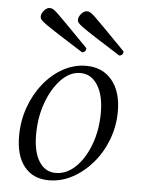

<svg xmlns="http://www.w3.org/2000/svg" viewBox="-51 -723 571 776"><g transform="rotate(5 234.5 -335.0)"><path d="M176 12Q112 12 76.5 -32Q41 -76 41 -156Q41 -217 60.5 -272Q80 -327 114.5 -370Q149 -413 193.5 -437.5Q238 -462 287 -462Q353 -462 391.5 -416Q430 -370 430 -289Q430 -230 409.5 -175.5Q389 -121 353 -79Q317 -37 271.5 -12.5Q226 12 176 12ZM201 -20Q245 -20 281.5 -55Q318 -90 340 -149Q362 -208 362 -278Q362 -349 336 -390Q310 -431 266 -431Q224 -431 188.5 -394.5Q153 -358 131 -298.5Q109 -239 109 -168Q109 -98 133.5 -59Q158 -20 201 -20ZM265 -515Q200 -556 163.5 -579.5Q127 -603 110.5 -615Q94 -627 90 -632.5Q86 -638 86 -644Q86 -657 97 -669.5Q108 -682 120 -682Q126 -682 133 -678.5Q140 -675 154.5 -661Q169 -647 199 -616.5Q229 -586 281 -533Q281 -524 276 -519.5Q271 -515 265 -515ZM416 -515Q351 -556 314.5 -579.5Q278 -603 261.5 -615Q245 -627 241 -632.5Q237 -638 237 -644Q237 -657 248 -669.5Q259 -682 271 -682Q277 -682 284 -678.5Q291 -675 305.5 -661Q320 -647 350 -616.5Q380 -586 432 -533Q432 -524 427 -519.5Q422 -515 416 -515Z"/></g></svg>

Font: Petrona Light
Style: Italic
Weight: 300
Italic angle: -9°
Designer: Ringo R. Seeber
Foundry: Ringo R. Seeber
Version: Version 2.001; ttfautohint (v1.8.3)